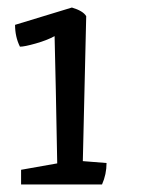

<svg xmlns="http://www.w3.org/2000/svg" viewBox="-20 -768 383 510"><path d="M36 -317 132 -334Q128 -557 125 -672Q105 -661 75 -652.5Q45 -644 33 -644Q20 -670 20 -702L171 -748Q201 -739 209 -725Q208 -698 200 -340L263 -335Q263 -305 251 -278H36Z"/></svg>

Font: Inika
Style: Regular
Weight: 400
Designer: Constanza Artigas Preller
Foundry: Constanza Artigas Preller
Version: Version 1.001